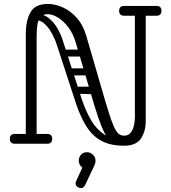

<svg xmlns="http://www.w3.org/2000/svg" viewBox="-20 -730 870 975"><path d="M610 10Q585 10 566 2.5Q547 -5 530 -25.5Q513 -46 496.5 -86Q480 -126 460 -192L364 -516Q351 -560 326.5 -592Q302 -624 274 -641Q246 -658 222 -658Q196 -658 184 -641Q172 -624 169 -598Q166 -572 166 -545V-28Q166 -16 159 -8Q152 0 138 0Q111 0 111 -26V-557Q111 -626 135 -668Q159 -710 223 -710Q260 -710 299 -692.5Q338 -675 370.5 -638.5Q403 -602 419 -545L515 -215Q538 -137 553 -100Q568 -63 581 -52Q594 -41 610 -41Q631 -41 643 -55.5Q655 -70 660 -92Q665 -114 665 -135V-669Q665 -695 692 -695Q720 -695 720 -671V-114Q720 -64 696 -27Q672 10 610 10ZM56 0Q30 0 30 -25Q30 -50 56 -50H219Q245 -50 245 -25Q245 0 219 0ZM611 -650Q585 -650 585 -675Q585 -700 611 -700H774Q800 -700 800 -675Q800 -650 774 -650ZM356 -272Q356 -290 374 -290H468Q484 -290 484 -270Q484 -251 469 -251L374 -254Q356 -254 356 -272ZM295 -461Q295 -478 312 -478H406Q424 -478 424 -462Q424 -443 407 -443H313Q295 -443 295 -461ZM327 -366Q327 -383 344 -383H438Q455 -383 455 -364Q455 -347 438 -347H344Q327 -347 327 -366ZM162 -660Q200 -660 226.5 -639Q253 -618 270.5 -588Q288 -558 297 -530L396 -224Q416 -165 443 -119Q470 -73 510 -47Q550 -21 606 -21L610 10Q542 10 496.5 -14Q451 -38 420.5 -85.5Q390 -133 367 -201L269 -501Q260 -530 244 -559.5Q228 -589 207 -608.5Q186 -628 162 -628ZM379 222Q364 216 364 201Q364 195 367 189L398 121Q380 108 380 85Q380 68 391.5 55.5Q403 43 421 43Q439 43 452 55.5Q465 68 465 85Q465 94 463 100Q461 106 459 111L412 210Q405 225 391 225Q385 225 379 222Z"/></svg>

Font: Agu Display
Style: Regular
Weight: 400
Designer: Oluwaseun Badejo
Version: Version 1.103